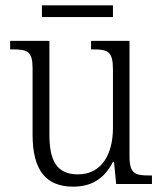

<svg xmlns="http://www.w3.org/2000/svg" viewBox="-20 -689 610 719"><path d="M137 -625H403V-669H137ZM254 10C323 10 371 -20 403 -83H407L415 0H549V-32H537C487 -32 465 -38 465 -103V-536H321V-504H329C384 -504 403 -497 403 -428V-210C403 -112 361 -36 272 -36C189 -36 165 -92 165 -186V-536H18V-504H28C82 -504 102 -497 102 -434V-185C102 -49 154 10 254 10Z"/></svg>

Font: Noto Serif Myanmar SemiCondensed Light
Style: Regular
Weight: 300
Width: 4
Designer: Ben Mitchell and the Monotype Design Team
Foundry: Monotype Imaging Inc.
Version: Version 2.106